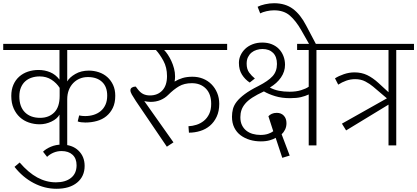

<svg xmlns="http://www.w3.org/2000/svg" viewBox="-30 -902 2588 1191"><path d="M340 -357Q321 -387 289.5 -407.5Q258 -428 216 -428Q190 -428 167 -420.5Q144 -413 127 -398Q110 -383 100 -359.5Q90 -336 90 -304Q90 -240 124.5 -205.5Q159 -171 219 -171Q273 -171 306.5 -204.5Q340 -238 340 -307ZM387 0H339V-191Q325 -165 289.5 -148Q254 -131 216 -131Q181 -131 149 -142Q117 -153 93 -175Q69 -197 54.5 -230Q40 -263 40 -307Q40 -346 53 -376Q66 -406 89 -426.5Q112 -447 143 -457.5Q174 -468 209 -468Q247 -468 281 -454Q315 -440 339 -408V-592H-10V-630H744V-592H387V-397Q401 -422 437 -443Q473 -464 521 -464Q553 -464 583 -454Q613 -444 635.5 -424Q658 -404 671.5 -375Q685 -346 685 -308Q685 -264 670 -233Q655 -202 630 -181.5Q605 -161 571 -151.5Q537 -142 500 -142Q489 -142 474.5 -143.5Q460 -145 452 -149L461 -186Q469 -184 479 -183Q489 -182 498 -182Q526 -182 550.5 -189.5Q575 -197 594 -212.5Q613 -228 624 -252Q635 -276 635 -309Q635 -364 603 -394Q571 -424 515 -424Q488 -424 465 -414.5Q442 -405 424.5 -387Q407 -369 397 -343.5Q387 -318 387 -286Z M237 39Q255 21 286 8Q317 -5 352 -5Q418 -5 456.5 32Q495 69 495 127Q495 192 448.5 230.5Q402 269 320 269Q247 269 179 233.5Q111 198 60 133L92 106Q146 169 201.5 199Q257 229 317 229Q376 229 410.5 201.5Q445 174 445 123Q445 81 420 58Q395 35 352 35Q326 35 303 44.5Q280 54 262 71Z M1046 -19 1005 8 813 -275Q796 -301 787.5 -316Q779 -331 779 -342Q779 -353 788.5 -359Q798 -365 812 -365L825 -348Q841 -327 859 -318.5Q877 -310 900 -310Q948 -310 977 -341Q1006 -372 1006 -430Q1006 -484 983.5 -525Q961 -566 937 -592H739V-630H1379V-592H988Q999 -581 1011 -563Q1023 -545 1033 -523.5Q1043 -502 1049.5 -477.5Q1056 -453 1056 -428Q1056 -411 1053 -396Q1076 -410 1102.5 -418Q1129 -426 1164 -426Q1199 -426 1229 -414Q1259 -402 1281.5 -379.5Q1304 -357 1317 -326Q1330 -295 1330 -258Q1330 -212 1314 -178Q1298 -144 1272 -122Q1246 -100 1212 -89.5Q1178 -79 1142 -79L1139 -119Q1164 -120 1189 -128Q1214 -136 1234.5 -152.5Q1255 -169 1267.5 -195Q1280 -221 1280 -258Q1280 -319 1247 -352.5Q1214 -386 1160 -386Q1113 -386 1080 -366.5Q1047 -347 1013 -313Q993 -293 965.5 -281.5Q938 -270 904 -270Q896 -270 883.5 -271.5Q871 -273 865 -275Z M1635 -181Q1643 -190 1656 -196Q1669 -202 1687 -202Q1714 -202 1730.5 -184.5Q1747 -167 1747 -138Q1747 -116 1738.5 -98.5Q1730 -81 1717 -69L1767 63L1721 77L1680 -47Q1668 -39 1644 -32Q1620 -25 1588 -25Q1552 -25 1520 -34.5Q1488 -44 1463 -62.5Q1438 -81 1423.5 -110Q1409 -139 1409 -178Q1409 -203 1415 -226Q1421 -249 1438.5 -271.5Q1456 -294 1488 -318Q1520 -342 1572 -368Q1633 -399 1660.5 -429Q1688 -459 1688 -505Q1688 -550 1664 -574Q1640 -598 1598 -598Q1580 -598 1562 -592.5Q1544 -587 1530.5 -576Q1517 -565 1508.5 -548Q1500 -531 1500 -507Q1500 -473 1515.5 -452Q1531 -431 1551 -415L1519 -390Q1490 -409 1471 -439Q1452 -469 1452 -512Q1452 -537 1462.5 -559.5Q1473 -582 1491.5 -599.5Q1510 -617 1537 -627.5Q1564 -638 1597 -638Q1630 -638 1656 -627.5Q1682 -617 1700 -598.5Q1718 -580 1728 -554.5Q1738 -529 1738 -500Q1738 -458 1713 -421.5Q1688 -385 1644 -359Q1670 -345 1700 -339Q1730 -333 1766 -333Q1807 -333 1837.5 -342.5Q1868 -352 1885 -364V-592H1813V-630H2043V-592H1933V0H1885V-316Q1864 -306 1837 -299.5Q1810 -293 1769 -293Q1718 -293 1677 -305.5Q1636 -318 1607 -335Q1564 -315 1536 -297Q1508 -279 1491.5 -259.5Q1475 -240 1468 -219.5Q1461 -199 1461 -175Q1461 -146 1471 -125.5Q1481 -105 1498 -91.5Q1515 -78 1537.5 -71.5Q1560 -65 1586 -65Q1613 -65 1633.5 -72Q1654 -79 1665 -88Z M1568 -860Q1585 -869 1613.5 -875.5Q1642 -882 1670 -882Q1740 -882 1787 -847Q1834 -812 1869 -744L1945 -600H1904L1838 -716Q1806 -772 1768.5 -805Q1731 -838 1670 -838Q1647 -838 1623 -832.5Q1599 -827 1584 -819Z M2428 0H2380V-253L2117 -93L2091 -135L2370 -292L2284 -365Q2264 -382 2236.5 -396.5Q2209 -411 2173 -411Q2144 -411 2117.5 -401.5Q2091 -392 2068 -377L2048 -416Q2071 -431 2103.5 -442Q2136 -453 2169 -453Q2213 -453 2248 -436Q2283 -419 2318 -387L2380 -330V-592H2023V-630H2538V-592H2428Z"/></svg>

Font: Mukta ExtraLight
Style: Regular
Weight: 275
Designer: Girish Dalvi and Yashodeep Gholap
Foundry: Ek Type
Version: Version 2.538;PS 1.002;hotconv 16.6.51;makeotf.lib2.5.65220;